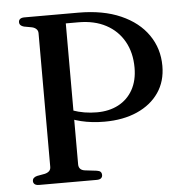

<svg xmlns="http://www.w3.org/2000/svg" viewBox="-51 -749 766 799"><g transform="rotate(-5 332.0 -350.0)"><path d="M634.5 -449Q634.5 -384.5 602.2 -337.5Q570 -290.5 511.5 -264.5Q453 -238.5 374.5 -238.5Q322 -238.5 276.8 -249.5Q231.5 -260.5 199 -280.5L205.5 -317Q223.5 -305 246.2 -296.8Q269 -288.5 294.8 -284.2Q320.5 -280 346.5 -280Q397.5 -280 436.2 -300.2Q475 -320.5 496.8 -359.2Q518.5 -398 518.5 -451.5Q518.5 -514.5 492 -561.5Q465.5 -608.5 417.2 -634.2Q369 -660 302 -660H249.5V-71Q249.5 -60 255.5 -53Q261.5 -46 274 -44L324.5 -38Q335.5 -36.5 340.2 -31.8Q345 -27 345 -18Q345 -10 339.2 -5Q333.5 0 320.5 0H80.5Q68 0 62 -5Q56 -10 56 -18Q56 -33 75 -38L108 -44Q120 -47 126.5 -53.5Q133 -60 133 -71V-629Q133 -639.5 126.5 -646.2Q120 -653 108 -656L75 -662Q56 -667 56 -682Q56 -690.5 62 -695.2Q68 -700 80.5 -700H305Q408.5 -700 482.2 -667.5Q556 -635 595.2 -578.2Q634.5 -521.5 634.5 -449Z"/></g></svg>

Font: Fraunces
Style: Regular
Weight: 400
Version: Version 1.000;[b76b70a41]